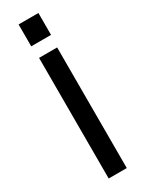

<svg xmlns="http://www.w3.org/2000/svg" viewBox="-234 -931 734 965"><g transform="rotate(-30 133.5 -448.5)"><path d="M186 -700V0H81V-700ZM191 -897V-770H76V-897Z"/></g></svg>

Font: Pathway Extreme Medium
Style: Regular
Weight: 500
Designer: Eduardo Rodriguez Tunni
Foundry: Eduardo Rodriguez Tunni
Version: Version 1.001;gftools[0.9.26]